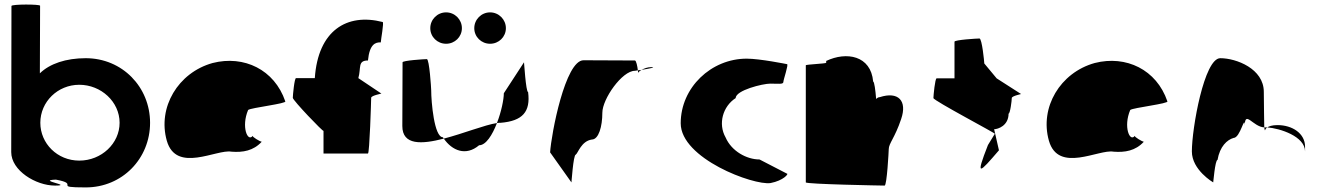

<svg xmlns="http://www.w3.org/2000/svg" viewBox="-20 -810 5801 838"><path d="M29 -146C29 -66 136 0 220 0C304 0 136 -23 224 -26C334 -6 205 8 354 8C514 8 635 -118 635 -274C635 -430 514 -556 354 -556C268 -556 197 -532 154 -490L155 -785C155 -792 30 -792 30 -784ZM156 -274C156 -366 232 -440 326 -440C421 -440 502 -366 502 -274C502 -184 423 -109 326 -109C230 -109 156 -184 156 -274Z M708 -196C749 -52 926 -160 990 -148C1040 -144 1086 -152 1122 -191C1114 -193 1081 -212 1083 -217C1061 -188 1032 -257 1063 -330C1075 -340 1235 -358 1225 -368C1178 -506 1045 -570 908 -535C757 -493 667 -341 708 -196ZM1083 -218V-217ZM1123 -192 1122 -191C1124 -191 1124 -191 1123 -190Z M1258 -383C1258 -372 1392 -232 1392 -239V-140H1586C1593 -140 1600 -372 1600 -383C1600 -394 1652 -402 1644 -402L1544 -469C1557 -514 1540 -546 1586 -546C1593 -618 1619 -626 1642 -625C1642 -636 1657 -714 1650 -714C1494 -754 1368 -677 1354 -469H1272C1265 -469 1258 -394 1258 -383Z M1736 -260C1736 -175 1821 -180 1917 -205C1916 -207 1914 -209 1913 -211C1875 -211 1862 -366 1862 -416C1862 -424 1854 -552 1843 -552C1833 -552 1737 -546 1737 -538C1737 -538 1736 -340 1736 -260ZM1858 -687C1858 -649 1889 -619 1927 -619C1965 -619 1996 -649 1996 -687C1996 -725 1965 -756 1927 -756C1889 -756 1858 -725 1858 -687ZM1917 -205C1953 -153 2013 -127 2071 -176C2101 -176 2129 -221 2149 -273C2096 -265 2002 -227 1917 -205ZM2050 -687C2050 -649 2081 -619 2119 -619C2157 -619 2188 -649 2188 -687C2188 -725 2157 -756 2119 -756C2081 -756 2050 -725 2050 -687ZM2149 -273C2155 -274 2160 -274 2165 -274C2261 -282 2296 -322 2285 -408C2275 -408 2267 -546 2267 -538L2179 -403C2179 -376 2168 -322 2149 -273Z M2381 -145 2474 -14C2474 -6 2482 -135 2493 -135C2503 -142 2517 -194 2563 -201C2593 -201 2609 -258 2609 -318C2609 -378 2695 -501 2751 -501C2751 -501 2756 -502 2764 -503C2762 -520 2757 -546 2751 -546C2751 -546 2609 -547 2527 -547C2447 -547 2386 -225 2381 -145ZM2764 -503C2765 -498 2765 -494 2765 -491C2765 -494 2771 -500 2780 -505C2774 -504 2769 -504 2764 -503ZM2780 -505C2810 -510 2849 -517 2822 -517C2806 -517 2791 -511 2780 -505Z M2951 -272C2951 -118 3269 0 3343 -11C3400 -22 3423 -52 3415 -52L3295 -114C3239 -114 3173 -150 3147 -210C3113 -270 3135 -346 3191 -382C3191 -416 3309 -445 3342 -445C3376 -445 3399 -441 3399 -452C3399 -462 3423 -530 3415 -530C3415 -530 3297 -554 3239 -554C3084 -554 2951 -428 2951 -272Z M3497 -14C3497 -6 3831 0 3841 0C3851 0 3859 -152 3859 -159C3859 -184 3886 -209 3913 -290C3941 -371 3900 -412 3820 -386C3814 -386 3809 -383 3804 -378C3801 -416 3796 -454 3791 -454C3781 -568 3674 -586 3586 -544V-536C3585 -532 3497 -529 3497 -525Z M4054 -382C4054 -371 4330 -226 4322 -226L4292 -177C4236 -34 4254 -54 4340 -154L4319 -246C4335 -246 4382 -261 4382 -314C4389 -314 4396 -371 4396 -382C4396 -392 4443 -400 4436 -400L4330 -468L4276 -533C4276 -540 4266 -642 4255 -642C4244 -642 4146 -636 4146 -628V-468H4068C4061 -468 4054 -392 4054 -382Z M4558 -196C4599 -52 4776 -160 4840 -148C4890 -144 4936 -152 4972 -191C4964 -193 4931 -212 4933 -217C4911 -188 4882 -257 4913 -330C4925 -340 5085 -358 5075 -368C5028 -506 4895 -570 4758 -535C4607 -493 4517 -341 4558 -196ZM4933 -218V-217ZM4973 -192 4972 -191C4974 -191 4974 -191 4973 -190Z M5182 -149C5182 -68 5275 -14 5275 -14C5275 -6 5283 -112 5294 -112C5304 -171 5336 -200 5364 -208C5394 -208 5413 -314 5413 -261C5413 -331 5449 -256 5498 -254C5498 -281 5496 -346 5496 -409C5496 -510 5376 -556 5306 -556C5236 -556 5182 -250 5182 -149ZM5498 -254C5499 -246 5500 -242 5501 -241C5501 -237 5500 -246 5511 -254ZM5511 -254C5566 -250 5676 -215 5676 -149V-170C5676 -228 5620 -264 5556 -264C5532 -264 5519 -259 5511 -254Z"/></svg>

Font: Ampere
Style: SC
Weight: 400
Version: Version 1